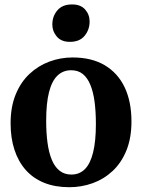

<svg xmlns="http://www.w3.org/2000/svg" viewBox="-20 -810 622 842"><path d="M26.5 -269Q26.5 -341.5 48.8 -395.8Q71 -450 109.5 -486Q148 -522 196.8 -540Q245.5 -558 298.5 -558Q382 -558 439.5 -523.8Q497 -489.5 526.8 -426.8Q556.5 -364 556.5 -277.5Q556.5 -204 534.2 -149.8Q512 -95.5 473.5 -59.8Q435 -24 386 -6.5Q337 11 284 11Q222 11 174 -8.2Q126 -27.5 93.2 -64.2Q60.5 -101 43.5 -152.8Q26.5 -204.5 26.5 -269ZM293 -44.5Q328.5 -44.5 352.2 -68.2Q376 -92 388.2 -141.2Q400.5 -190.5 400.5 -266Q400.5 -320 394.8 -363.5Q389 -407 376.2 -438Q363.5 -469 343 -485.5Q322.5 -502 292 -502Q256.5 -502 232 -478.5Q207.5 -455 195 -406Q182.5 -357 182.5 -280.5Q182.5 -226.5 188.5 -183Q194.5 -139.5 207.5 -108.5Q220.5 -77.5 241.8 -61Q263 -44.5 293 -44.5ZM286 -626.5Q249 -626.5 229.2 -649.5Q209.5 -672.5 209.5 -702.5Q209.5 -738.5 231.5 -764.5Q253.5 -790.5 295.5 -790.5H296.5Q334 -790.5 353.5 -768.2Q373 -746 373 -715.5Q373 -680 351.2 -653.2Q329.5 -626.5 287 -626.5Z"/></svg>

Font: Merriweather 48pt
Style: Bold
Weight: 700
Version: Version 2.100